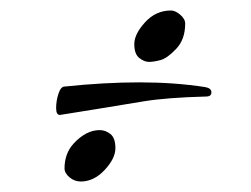

<svg xmlns="http://www.w3.org/2000/svg" viewBox="-20 -375 478 366"><path d="M306 -355Q314 -355 323.5 -347Q333 -339 333 -330Q333 -300 316 -282Q299 -264 286 -260.5Q273 -257 264 -257Q255 -257 245.5 -264.5Q236 -272 236 -291Q236 -310 256.5 -332.5Q277 -355 306 -355ZM95 -156Q87 -155 87 -169Q87 -183 91.5 -196.5Q96 -210 103 -210Q179 -218 246 -218Q313 -218 371 -209Q383 -207 383 -199Q383 -191 373 -191Q298 -189 255 -182Q212 -175 160.5 -166.5Q109 -158 95 -156ZM134 -29Q122 -29 112.5 -37Q103 -45 103 -54Q103 -82 120 -101Q144 -127 170 -127Q181 -127 190.5 -119.5Q200 -112 200 -92.5Q200 -73 179.5 -51Q159 -29 134 -29Z"/></svg>

Font: Arizonia
Style: Regular
Weight: 400
Designer: Robert E. Leuschke
Foundry: Robert E. Leuschke
Version: Version 1.003